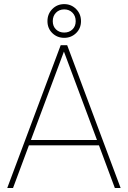

<svg xmlns="http://www.w3.org/2000/svg" viewBox="-20 -936 637 956"><path d="M551.8 0 472.7 -212.4H124L44.9 0H16.1L282.2 -710.9H314.5L580.6 0ZM133.8 -238.8H462.9L298.3 -679.2ZM216.3 -830.6Q216.3 -866.7 240.5 -891.1Q264.6 -915.5 299.8 -915.5Q334.5 -915.5 358.9 -891.1Q383.3 -866.7 383.3 -830.6Q383.3 -794.9 358.9 -771.2Q334.5 -747.6 299.8 -747.6Q264.6 -747.6 240.5 -771.2Q216.3 -794.9 216.3 -830.6ZM242.7 -830.6Q242.7 -805.2 258.8 -789.6Q274.9 -773.9 299.8 -773.9Q324.7 -773.9 340.8 -789.6Q356.9 -805.2 356.9 -830.6Q356.9 -856.4 340.8 -872.8Q324.7 -889.2 299.8 -889.2Q274.9 -889.2 258.8 -872.8Q242.7 -856.4 242.7 -830.6Z"/></svg>

Font: Vazirmatn FD Thin
Style: Regular
Weight: 100
Designer: Saber Rastikerdar
Foundry: Saber Rastikerdar
Version: Version 33.003